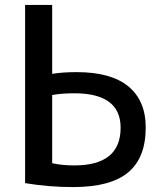

<svg xmlns="http://www.w3.org/2000/svg" viewBox="-20 -750 654 780"><path d="M82 -730H192V-450Q234 -457 292 -457Q431 -457 501.5 -399Q572 -341 572 -232Q572 -109 500.5 -49.5Q429 10 277 10Q178 10 82 -6ZM192 -364V-87Q231 -78 282 -78Q470 -78 470 -231Q470 -371 282 -371Q230 -371 192 -364Z"/></svg>

Font: M PLUS 1p Medium
Style: Regular
Weight: 500
Version: Version 1.062